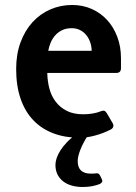

<svg xmlns="http://www.w3.org/2000/svg" viewBox="-20 -539 546 771"><path d="M348.1 -335Q347.7 -354.5 341.6 -371.1Q335.4 -387.7 325 -399.9Q314.5 -412.1 300 -418.9Q285.6 -425.8 268.1 -425.8Q246.1 -425.8 229.7 -418Q213.4 -410.2 201.9 -397.2Q190.4 -384.3 183.6 -368.2Q176.8 -352.1 173.8 -335ZM432.1 -44.9Q436.5 -37.6 434.8 -30.5Q433.1 -23.4 424.8 -19Q395.5 -3.9 362.3 5.1Q329.1 14.2 299.8 14.2Q241.2 14.2 194.1 -3.7Q147 -21.5 113.8 -56.2Q80.6 -90.8 62.7 -142.6Q44.9 -194.3 44.9 -262.2Q44.9 -321.3 62.5 -368.9Q80.1 -416.5 110.4 -449.7Q140.6 -482.9 181.6 -501Q222.7 -519 270 -519Q312 -519 347.9 -503.2Q383.8 -487.3 409.9 -459Q436 -430.7 450.9 -391.4Q465.8 -352.1 465.8 -305.2V-265.1Q465.8 -246.1 446.8 -246.1H169.9Q170.4 -213.9 178.2 -183.8Q186 -153.8 203.4 -130.9Q220.7 -107.9 247.8 -94Q274.9 -80.1 314 -80.1Q334.5 -80.1 352.8 -83.3Q371.1 -86.4 383.8 -91.8Q393.6 -95.7 398.9 -94Q404.3 -92.3 409.2 -84ZM388.7 180.2Q392.6 188 389.2 192.9Q385.7 197.8 379.9 200.2Q366.2 205.6 349.6 208.7Q333 211.9 312 211.9Q288.6 211.9 268.6 206.3Q248.5 200.7 233.9 189.5Q219.2 178.2 210.9 161.6Q202.6 145 202.6 123Q202.6 110.8 207.5 95.9Q212.4 81.1 222.7 64.9Q232.9 48.8 248.8 32.2Q264.6 15.6 286.6 0H335.9Q314 33.7 303 61.5Q292 89.4 292 107.9Q292 158.2 344.7 158.2Q348.6 158.2 353.3 158.2Q357.9 158.2 364.7 157.2Q371.6 156.2 375.2 158.2Q378.9 160.2 381.8 166Z"/></svg>

Font: New Telegraph
Style: Bold
Weight: 700
Designer: Frank Baranowski
Foundry: Frank Baranowski
Version: Version 3.001